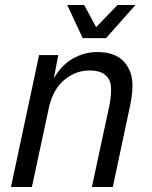

<svg xmlns="http://www.w3.org/2000/svg" viewBox="-20 -751 609 771"><path d="M24 0 137 -530H214L196 -436Q227 -490 273 -516Q319 -542 370 -542Q442 -542 477 -504Q512 -466 512 -408Q512 -383 507.5 -354.5Q503 -326 498 -306L433 0H349L417 -317Q421 -334 423.5 -353Q426 -372 426 -394Q426 -429 404.5 -448.5Q383 -468 340 -468Q283 -468 237.5 -429.5Q192 -391 176 -317L108 0ZM312 -598 250 -731H318L366 -642L452 -731H524L406 -598Z"/></svg>

Font: Geist Regular
Style: Italic
Weight: 400
Italic angle: -12°
Designer: Basement.studio, Andrés Briganti, Mateo Zaragoza
Foundry: Basement.studio, Vercel, Andrés Briganti, Guido Ferreyra, Mateo Zaragoza
Version: Version 1.500; ttfautohint (v1.8.4.7-5d5b)